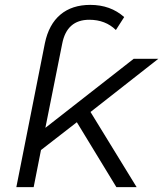

<svg xmlns="http://www.w3.org/2000/svg" viewBox="-20 -767 669 787"><path d="M47 0 164 -590Q180 -667 227.5 -707Q275 -747 350 -747Q433 -747 489 -697L455 -644Q412 -686 346 -686Q254 -686 235 -588L166 -243L528 -526H629L351 -308L540 0H457L295 -266L148 -152L118 0Z"/></svg>

Font: Montserrat
Style: Italic
Weight: 400
Italic angle: -11.3°
Designer: Julieta Ulanovsky
Foundry: Julieta Ulanovsky
Version: Version 9.000; ttfautohint (v1.8.4.7-5d5b)